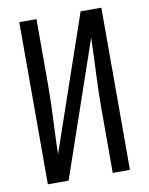

<svg xmlns="http://www.w3.org/2000/svg" viewBox="-83 -796 666 857"><g transform="rotate(-10 250.0 -367.5)"><path d="M64 0V-735H142V-441Q142 -362 138 -283Q134 -204 132 -124L342 -735H436V0H358V-294Q358 -373 362 -452Q366 -531 368 -611L158 0Z"/></g></svg>

Font: Iosevka Custom
Style: Regular
Weight: 400
Monospace: yes
Designer: Belleve Invis
Foundry: Belleve Invis
Version: Version 32.5.0; ttfautohint (v1.8.4)